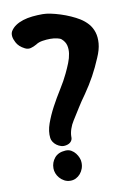

<svg xmlns="http://www.w3.org/2000/svg" viewBox="-89 -845 604 898"><g transform="rotate(-10 213.5 -396.0)"><path d="M172 -1Q186 -1 198 -7Q210 -13 219 -23.5Q228 -34 233 -48Q238 -62 237 -78Q237 -87 232.5 -98.5Q228 -110 220 -120.5Q212 -131 200 -138Q188 -145 172 -144Q138 -142 120.5 -121Q103 -100 103 -72Q103 -60 107.5 -48Q112 -36 121 -25.5Q130 -15 143 -8Q156 -1 172 -1ZM181 -168Q196 -171 204 -180.5Q212 -190 211 -203Q211 -220 217.5 -239.5Q224 -259 235 -276Q246 -294 254.5 -307Q263 -320 270.5 -332.5Q278 -345 287 -358Q296 -371 308 -388Q335 -427 355.5 -464.5Q376 -502 394 -545Q410 -581 412.5 -611Q415 -641 407.5 -664.5Q400 -688 384.5 -705.5Q369 -723 348 -736Q330 -747 307.5 -757Q285 -767 261.5 -774.5Q238 -782 216.5 -786.5Q195 -791 178 -791Q153 -791 129 -788.5Q105 -786 84.5 -779.5Q64 -773 48.5 -762.5Q33 -752 24 -737Q13 -716 30 -684Q41 -662 69 -648Q83 -641 96.5 -644.5Q110 -648 124 -656Q137 -665 156 -668Q175 -671 193 -671Q211 -671 226 -667.5Q241 -664 246 -659Q262 -645 266.5 -627Q271 -609 268 -588Q265 -567 256 -544.5Q247 -522 236 -499Q221 -467 198 -430.5Q175 -394 155 -356.5Q135 -319 122 -282.5Q109 -246 113 -214Q114 -205 120 -195.5Q126 -186 135.5 -179Q145 -172 156.5 -168.5Q168 -165 181 -168Z"/></g></svg>

Font: Balpaq
Style: Regular
Weight: 400
Designer: Abay Emes
Version: Version 1.000